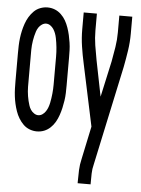

<svg xmlns="http://www.w3.org/2000/svg" viewBox="-53 -570 606 827"><g transform="rotate(5 250.0 -156.5)"><path d="M119 8Q103 8 87.5 2Q72 -4 60.5 -15.5Q49 -27 40.5 -41Q32 -55 26.5 -71Q21 -87 17.5 -102.5Q14 -118 12 -134.5Q10 -151 9.5 -167.5Q9 -184 9 -200V-320Q9 -336 9.5 -352.5Q10 -369 12 -385.5Q14 -402 17.5 -417.5Q21 -433 26.5 -449Q32 -465 40.5 -479Q49 -493 60.5 -504.5Q72 -516 87.5 -522Q103 -528 119 -528Q136 -528 151 -522Q166 -516 178 -504.5Q190 -493 198 -479Q206 -465 211.5 -449Q217 -433 220.5 -417.5Q224 -402 226.5 -385.5Q229 -369 229.5 -352.5Q230 -336 230 -320V-200Q230 -184 229.5 -167.5Q229 -151 226.5 -134.5Q224 -118 220.5 -102.5Q217 -87 211.5 -71Q206 -55 198 -41Q190 -27 178 -15.5Q166 -4 151 2Q136 8 119 8ZM119 -62Q129 -62 137.5 -68Q146 -74 151.5 -82.5Q157 -91 160.5 -100.5Q164 -110 166 -120Q168 -130 169.5 -140Q171 -150 172 -160Q173 -170 173.5 -180Q174 -190 174 -200V-320Q174 -330 173.5 -340Q173 -350 172 -360Q171 -370 169.5 -380Q168 -390 166 -400Q164 -410 160.5 -419.5Q157 -429 151.5 -437.5Q146 -446 137.5 -452Q129 -458 119 -458Q110 -458 101 -452Q92 -446 86.5 -437.5Q81 -429 78 -419.5Q75 -410 72.5 -400Q70 -390 68.5 -380Q67 -370 66 -360Q65 -350 65 -340Q65 -330 65 -320V-200Q65 -190 65 -180Q65 -170 66 -160Q67 -150 68.5 -140Q70 -130 72.5 -120Q75 -110 78 -100.5Q81 -91 86.5 -82.5Q92 -74 101 -68Q110 -62 119 -62ZM314 215V208Q314 183 315 158.5Q316 134 322 109L352 -33L295 -301Q287 -337 281.5 -373.5Q276 -410 276 -447V-520H333V-447Q333 -415 338 -383Q343 -351 349 -320L380 -165L414 -320Q420 -352 425 -383.5Q430 -415 430 -447V-520H486V-447Q486 -410 480.5 -373.5Q475 -337 468 -301L376 129Q371 148 370.5 168Q370 188 370 208V215Z"/></g></svg>

Font: Iosevka Term Curly
Style: Regular
Weight: 400
Designer: Belleve Invis
Foundry: Belleve Invis
Version: Version 32.3.0